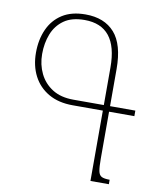

<svg xmlns="http://www.w3.org/2000/svg" viewBox="-82 -788 696 852"><g transform="rotate(10 266.0 -362.0)"><path d="M384 0V-317H248Q184 -317 139 -343Q94 -369 70.5 -414.5Q47 -460 47 -519Q47 -578 68 -624.5Q89 -671 130.5 -697.5Q172 -724 235 -724Q320 -724 366 -672Q412 -620 412 -509V-342H526V-317H412V-106Q412 -68 415.5 -50Q419 -32 430.5 -26Q442 -20 467 -20V0ZM247 -342H384V-512Q384 -699 235 -699Q177 -699 142 -674Q107 -649 91 -608Q75 -567 75 -518Q75 -470 94.5 -430Q114 -390 152 -366Q190 -342 247 -342Z"/></g></svg>

Font: Noto Serif Armenian Condensed Thin
Style: Regular
Weight: 100
Width: 3
Designer: Monotype Design Team
Foundry: Monotype Imaging Inc.
Version: Version 2.008; ttfautohint (v1.8.4.7-5d5b)